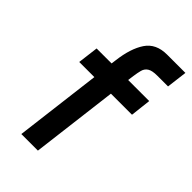

<svg xmlns="http://www.w3.org/2000/svg" viewBox="-215 -772 844 844"><g transform="rotate(45 206.5 -350.0)"><path d="M61 -500H154L157 -522Q167 -605 199 -652.5Q231 -700 299 -700H413L401 -604H334Q302 -604 287.5 -594.5Q273 -585 268.5 -568Q264 -551 261 -529L257 -500H388L377 -404H246L196 0H93L143 -404H49Z"/></g></svg>

Font: Haskoy SemiBold
Style: Italic
Weight: 600
Designer: Ertekin Erdin
Foundry: Ertekin Erdin
Version: Version 2.000; ttfautohint (v1.8.4.7-5d5b)